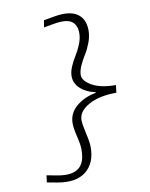

<svg xmlns="http://www.w3.org/2000/svg" viewBox="-94 -782 788 1007"><g transform="rotate(-10 300.0 -278.0)"><path d="M127.9 151.9 75.2 142.1 80.1 105 133.8 115.2Q156.7 119.6 176 120.1Q195.3 120.6 209.7 117.9Q224.1 115.2 235.6 109.4Q247.1 103.5 254.6 96.4Q262.2 89.4 267.8 79.3Q273.4 69.3 276.6 60.3Q279.8 51.3 281.5 39.8Q283.2 28.3 283.7 19.8Q284.2 11.2 284.2 1Q284.2 -22.5 273.2 -67.9Q262.2 -113.3 262.2 -139.2Q262.2 -192.9 304.9 -229Q347.7 -265.1 409.2 -275.9V-279.8Q362.3 -288.6 331.1 -316.7Q299.8 -344.7 299.8 -383.8Q299.8 -407.7 312.3 -436.3Q324.7 -464.8 339.4 -487.5Q354 -510.3 366.5 -541Q378.9 -571.8 378.9 -599.1Q378.9 -643.6 351.6 -662.8Q324.2 -682.1 257.8 -670.9L202.1 -661.1L208 -698.2L264.2 -708Q345.2 -722.7 387.2 -695.3Q429.2 -668 429.2 -605Q429.2 -573.7 416.5 -540.3Q403.8 -506.8 388.7 -483.2Q373.5 -459.5 360.8 -431.4Q348.1 -403.3 348.1 -381.8Q348.1 -350.1 394.3 -324Q440.4 -297.9 521 -297.9L516.1 -257.8Q422.9 -257.8 366.9 -225.8Q311 -193.8 311 -148.9Q311 -125 322.5 -75.7Q334 -26.4 334 0Q334 85.4 280.3 127.7Q226.6 169.9 127.9 151.9Z"/></g></svg>

Font: Office Code Pro Light Italic
Style: Regular
Weight: 300
Italic angle: -9°
Designer: Nathan Rutzky & Paul D. Hunt
Foundry: Adobe Systems Incorporated
Version: Version 1.004;PS 001.004;hotconv 1.0.70;makeotf.lib2.5.58329